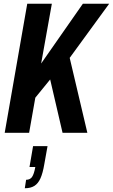

<svg xmlns="http://www.w3.org/2000/svg" viewBox="-20 -707 601 1022"><path d="M5 0 125 -687H256L199 -369L421 -687H561L351 -399L445 0H313L247 -284L168 -187L135 0ZM112 295 119 250Q140 250 150.5 235Q161 220 168 182H137L156 71H233L216 166Q208 214 195.5 242Q183 270 163 282.5Q143 295 112 295Z"/></svg>

Font: Archivo ExtraCondensed
Style: Bold Italic
Weight: 700
Width: 2
Italic angle: -10°
Designer: Hector Gatti
Foundry: Omnibus-Type
Version: Version 2.001